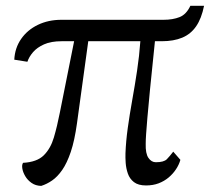

<svg xmlns="http://www.w3.org/2000/svg" viewBox="-20 -614 716 645"><path d="M118.5 10.5Q99.5 10 86 0.5Q72.5 -9 64.8 -22.2Q57 -35.5 55 -48Q53 -60.5 57.5 -67Q104 -69.5 127 -92.2Q150 -115 161 -152.2Q172 -189.5 181 -235.5L229 -475.5H187Q151.5 -475.5 128 -465Q104.5 -454.5 91 -438.8Q77.5 -423 72 -406.5L28 -413.5Q30 -453 51 -483.2Q72 -513.5 107.2 -530.5Q142.5 -547.5 186 -547.5H529.5Q560.5 -547.5 583.2 -556.5Q606 -565.5 619.5 -594.5H665.5Q657 -552 639 -525.8Q621 -499.5 592.2 -487.5Q563.5 -475.5 523.5 -475.5H500.5Q490 -375.5 484 -313.8Q478 -252 475 -216.8Q472 -181.5 470.8 -163Q469.5 -144.5 469.5 -131Q468.5 -98.5 478.5 -83.8Q488.5 -69 503.5 -69Q530.5 -69 540.5 -79.2Q550.5 -89.5 562 -104.5L586 -77Q581.5 -61 571.5 -45.8Q561.5 -30.5 546.8 -18Q532 -5.5 513 1.8Q494 9 470.5 9Q444.5 9 430 -2.2Q415.5 -13.5 409.5 -31Q403.5 -48.5 402.2 -66.8Q401 -85 401.5 -99Q403 -139 409.2 -184Q415.5 -229 424.2 -277.8Q433 -326.5 440.5 -376.5Q448 -426.5 451.5 -475.5H276.5L238.5 -199Q230.5 -141.5 217.8 -103.8Q205 -66 189 -43Q173 -20 155.2 -7.8Q137.5 4.5 118.5 10.5Z"/></svg>

Font: Merriweather 36pt Light
Style: Regular
Weight: 300
Designer: Eben Sorkin
Foundry: Eben Sorkin
Version: Version 2.100